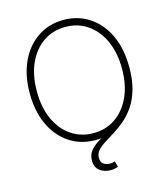

<svg xmlns="http://www.w3.org/2000/svg" viewBox="-134 -841 1005 1153"><g transform="rotate(-15 368.5 -264.5)"><path d="M369.1 9.8Q277.8 9.8 207.8 -37.1Q137.7 -84 98.6 -168Q59.6 -252 59.6 -363.3Q59.6 -475.6 98.9 -559.6Q138.2 -643.6 208 -690.4Q277.8 -737.3 369.1 -737.3Q460 -737.3 529.8 -690.4Q599.6 -643.6 638.7 -559.6Q677.7 -475.6 677.7 -363.3Q677.7 -251.5 638.7 -167.5Q599.6 -83.5 529.8 -36.9Q460 9.8 369.1 9.8ZM369.1 -33.7Q445.8 -33.7 505.4 -74.2Q564.9 -114.7 599.1 -188.7Q633.3 -262.7 633.3 -363.3Q633.3 -464.4 599.1 -538.6Q564.9 -612.8 505.4 -653.3Q445.8 -693.8 369.1 -693.8Q292 -693.8 232.2 -653.6Q172.4 -613.3 138.2 -539.1Q104 -464.8 104 -363.3Q104 -263.2 137.9 -189Q171.9 -114.7 231.7 -74.2Q291.5 -33.7 369.1 -33.7ZM411.1 208Q372.1 208 344 187Q315.9 166 315.9 123.5Q315.9 89.4 334.2 65.4Q352.5 41.5 382.8 21.7Q413.1 2 449.5 -19Q485.8 -40 522 -67.4Q558.1 -94.7 588.4 -133.5Q618.7 -172.4 637 -228.3Q655.3 -284.2 655.3 -363.3H678.2Q678.2 -282.2 660.9 -223.4Q643.6 -164.6 615.2 -123.3Q586.9 -82 553 -53.2Q519 -24.4 485.1 -3.4Q451.2 17.6 423.1 35.4Q395 53.2 377.7 72.5Q360.4 91.8 360.4 118.2Q360.4 145 376.7 156.7Q393.1 168.5 417 168.5Q425.8 168.5 433.3 167Q440.9 165.5 447.3 163.1L457.5 199.2Q447.8 202.6 436.3 205.3Q424.8 208 411.1 208Z"/></g></svg>

Font: Inter 20pt ExtraLight
Style: Regular
Weight: 250
Version: Version 4.001;git-66647c0bb